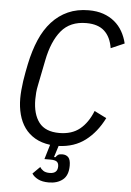

<svg xmlns="http://www.w3.org/2000/svg" viewBox="-61 -755 688 1006"><g transform="rotate(5 283.5 -251.5)"><path d="M336 110Q336 161 307.5 184Q279 207 234 207Q199 207 177 195.5Q155 184 145 168L183 130Q189 141 201 149Q213 157 234 157Q276 157 276 119Q276 102 266.5 94.5Q257 87 234 87H201L224 10Q178 4 144.5 -15.5Q111 -35 89.5 -65Q68 -95 57.5 -134.5Q47 -174 47 -219Q47 -239 49 -262.5Q51 -286 54.5 -310.5Q58 -335 62.5 -358Q67 -381 71 -401Q86 -473 110.5 -530Q135 -587 171.5 -627Q208 -667 256 -688.5Q304 -710 365 -710Q408 -710 441.5 -698.5Q475 -687 500.5 -666Q526 -645 542.5 -616Q559 -587 567 -553L496 -522Q487 -580 453.5 -611Q420 -642 358 -642Q273 -642 226.5 -586Q180 -530 160 -428L134 -298Q129 -275 127.5 -256Q126 -237 126 -221Q126 -143 159.5 -99.5Q193 -56 266 -56Q332 -56 374 -90Q416 -124 441 -187L505 -155Q467 -79 409 -35Q351 9 269 12L250 72H258Q263 64 270 59Q277 54 292 54Q313 54 324.5 66.5Q336 79 336 110Z"/></g></svg>

Font: IBM Plex Sans Condensed
Style: Italic
Weight: 400
Width: 3
Italic angle: -11°
Designer: Mike Abbink, Paul van der Laan, Pieter van Rosmalen
Foundry: Bold Monday
Version: Version 1.3